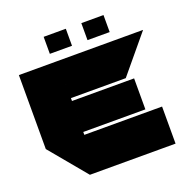

<svg xmlns="http://www.w3.org/2000/svg" viewBox="-154 -1044 1160 1188"><g transform="rotate(-20 426.0 -450.0)"><path d="M237 0 35 -243V-244H801V0ZM35 -244V-730H289V-244ZM289 -263V-467H698V-263ZM289 -486V-730H852V-729L650 -486ZM508 -788V-900H654V-788ZM260 -788V-900H406V-788Z"/></g></svg>

Font: Foldit Black
Style: Regular
Weight: 900
Version: Version 1.003